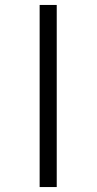

<svg xmlns="http://www.w3.org/2000/svg" viewBox="-20 -723 390 775"><path d="M140 -703H209V32H140Z"/></svg>

Font: Iansui
Style: Regular
Weight: 400
Designer: But Ko / Fontworks Inc.
Foundry: zi-hi.com / Fontworks Inc.
Version: Version 1.002